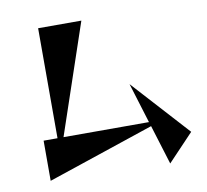

<svg xmlns="http://www.w3.org/2000/svg" viewBox="-93 -921 1187 1102"><g transform="rotate(-10 500.0 -370.0)"><path d="M961 -80 811 78 740 -152 118 57V-177H199V-818H451L234 -177H732L660 -411Z"/></g></svg>

Font: Chokokutai
Style: Regular
Weight: 400
Designer: 108号,108go
Foundry: Font Zone 108
Version: Version 1.000; ttfautohint (v1.8.3)